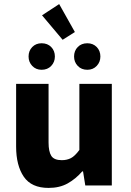

<svg xmlns="http://www.w3.org/2000/svg" viewBox="-20 -909 640 941"><path d="M218 12Q134 12 96.5 -43Q59 -98 59 -191V-498H218V-211Q218 -166 231.5 -145Q245 -124 283 -124Q308 -124 327.5 -134Q347 -144 369 -174V-498H528V0H398L387 -69H383Q351 -32 311.5 -10Q272 12 218 12ZM184 -567Q156 -567 138 -586Q120 -605 120 -632Q120 -660 138 -678.5Q156 -697 184 -697Q213 -697 231 -678.5Q249 -660 249 -632Q249 -605 231 -586Q213 -567 184 -567ZM408 -567Q379 -567 361 -586Q343 -605 343 -632Q343 -660 361 -678.5Q379 -697 408 -697Q436 -697 454 -678.5Q472 -660 472 -632Q472 -605 454 -586Q436 -567 408 -567ZM287 -714 186 -834 270 -889 347 -752Z"/></svg>

Font: Source Code Pro ExtraBold
Style: Regular
Weight: 800
Monospace: yes
Designer: Paul D. Hunt, Teo Tuominen
Foundry: Adobe Systems Incorporated
Version: Version 1.018;hotconv 1.0.116;makeotfexe 2.5.65601